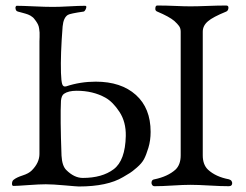

<svg xmlns="http://www.w3.org/2000/svg" viewBox="-20 -672 890 696"><path d="M540 3Q534 3 531 -2.5Q528 -8 530 -14.5Q532 -21 540 -22Q588 -32 616 -57Q635 -75 635 -109V-557Q635 -569 629.5 -577Q624 -585 612 -596Q593 -612 550 -630Q547 -631 545 -633.5Q543 -636 543 -639.5Q543 -643 543.5 -645.5Q544 -648 545.5 -650Q547 -652 550 -652Q582 -652 615 -650.5Q648 -649 670 -649Q695 -649 732.5 -650.5Q770 -652 800 -652Q809 -652 808 -642.5Q807 -633 800 -630Q751 -610 734 -595Q715 -579 715 -557V-109Q715 -75 734 -57Q762 -31 810 -22Q813 -21 815.5 -19.5Q818 -18 819.5 -15.5Q821 -13 821.5 -10.5Q822 -8 821.5 -5.5Q821 -3 819.5 -1Q818 1 815.5 2Q813 3 810 3Q781 3 739 0.5Q697 -2 670 -2Q645 -2 606 0.5Q567 3 540 3ZM172 -647Q195 -647 231 -649Q267 -651 288 -651Q297 -651 290 -637Q287 -631 283 -630Q234 -623 226 -618Q210 -608 207 -576Q199 -474 201 -408Q202 -378 205.5 -367Q209 -356 220 -359Q271 -376 327 -376Q419 -376 472.5 -328Q526 -280 526 -194Q526 -163 518 -136.5Q510 -110 502 -95Q494 -80 476 -64.5Q458 -49 451 -45Q444 -41 426 -30Q369 4 266 4Q259 4 215 0Q171 -4 146 -4Q123 -4 82 -1Q41 2 29 2Q23 2 23.5 -7Q24 -16 29 -20Q40 -29 62 -36Q84 -43 95 -54Q123 -82 123 -114V-522Q123 -526 123.5 -537.5Q124 -549 123.5 -554Q123 -559 122 -567.5Q121 -576 118 -582.5Q115 -589 110 -596Q106 -601 103.5 -604.5Q101 -608 96.5 -611Q92 -614 90 -615.5Q88 -617 81.5 -619.5Q75 -622 72.5 -622.5Q70 -623 60 -626Q50 -629 45 -630Q36 -632 36 -645Q37 -650 40 -651Q60 -651 102.5 -649Q145 -647 172 -647ZM436 -179Q437 -230 413 -266.5Q389 -303 362 -318Q317 -343 258 -343Q228 -343 212 -332Q203 -326 201 -307Q198 -245 203 -108Q205 -71 220 -56Q249 -27 280 -27Q350 -27 392 -58.5Q434 -90 436 -179Z"/></svg>

Font: EB Garamond
Style: SC
Weight: 400
Version: Version 000.010